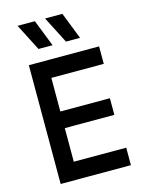

<svg xmlns="http://www.w3.org/2000/svg" viewBox="-136 -1013 824 1093"><g transform="rotate(-15 276.0 -466.5)"><path d="M82 0H496V-103H187V-301H479V-399H187V-597H496V-700H82ZM242 -775 180 -933H78L159 -775ZM404 -775 342 -933H240L321 -775Z"/></g></svg>

Font: Finlandica Medium
Style: Regular
Weight: 500
Designer: Niklas Ekholm, Juho Hiilivirta, Jaakko Suomalainen
Foundry: Helsinki Type Studio
Version: Version 2.000;Glyphs 3.2 (3202)